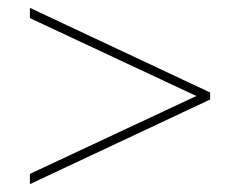

<svg xmlns="http://www.w3.org/2000/svg" viewBox="-20 -606 610 488"><path d="M56 -164V-138L514 -353V-371L56 -586V-560L479 -362Z"/></svg>

Font: Noto Sans Syriac Eastern Thin
Style: Regular
Weight: 100
Designer: Patrick Giasson and the Monotype Design Team
Foundry: Monotype Imaging Inc.
Version: Version 3.001